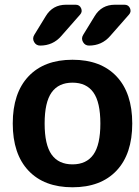

<svg xmlns="http://www.w3.org/2000/svg" viewBox="-20 -783 590 813"><path d="M375.5 -391.5Q346 -433 287 -433Q228 -433 198.5 -391.5Q169 -350 169 -260Q169 -170 198.5 -128.5Q228 -87 287 -87Q346 -87 375.5 -128.5Q405 -170 405 -260Q405 -350 375.5 -391.5ZM473.5 -60.5Q407 10 287 10Q167 10 100.5 -60.5Q34 -131 34 -260Q34 -389 100.5 -459.5Q167 -530 287 -530Q407 -530 473.5 -459.5Q540 -389 540 -260Q540 -131 473.5 -60.5ZM507 -763Q524 -763 530.5 -748Q537 -733 526 -721L446 -630Q411 -590 357 -590Q340 -590 331.5 -605Q323 -620 332 -635L381 -715Q410 -763 467 -763ZM260 -763H300Q317 -763 323.5 -748Q330 -733 319 -721L239 -630Q204 -590 150 -590Q133 -590 124.5 -605Q116 -620 125 -635L174 -715Q203 -763 260 -763Z"/></svg>

Font: Rounded Mplus 1c Bold
Style: Bold
Weight: 700
Version: Version 1.059.20150529